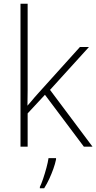

<svg xmlns="http://www.w3.org/2000/svg" viewBox="-20 -780 512 1021"><path d="M127 -381Q127 -339 127 -299.5Q127 -260 126 -218Q137 -230 146 -241Q155 -252 164.5 -263Q174 -274 185 -286L405 -530H453L246 -302L472 0H426L219 -276L127 -177V0H89V-760H127ZM278 68Q273 92 263.5 118.5Q254 145 242 171Q230 197 215 221H192V214Q200 198 209.5 170Q219 142 227 112Q235 82 238 61H278Z"/></svg>

Font: Noto Sans Cham ExtraLight
Style: Regular
Weight: 250
Version: Version 2.002